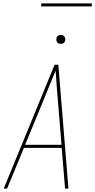

<svg xmlns="http://www.w3.org/2000/svg" viewBox="-20 -1119 565 1139"><path d="M2 0 304 -735H326L386 0H366L346 -242H122L22 0ZM345 -260 326 -490Q321 -542 317.5 -594.5Q314 -647 310 -700Q288 -647 266.5 -594.5Q245 -542 224 -490L129 -260ZM340 -859Q334 -859 328.5 -861Q323 -863 319.5 -868Q316 -873 315 -879Q314 -885 315 -891Q315 -896 317.5 -900Q320 -904 324 -906.5Q328 -909 332 -910.5Q336 -912 341 -912Q347 -912 352.5 -909.5Q358 -907 362 -902Q366 -897 367 -891Q368 -885 367 -879Q366 -874 363.5 -870Q361 -866 357.5 -863.5Q354 -861 349.5 -860Q345 -859 340 -859ZM224 -1081 225 -1099H525L524 -1081Z"/></svg>

Font: Iosevka SS18 Thin
Style: Italic
Weight: 100
Italic angle: -9°
Monospace: yes
Designer: Belleve Invis
Foundry: Belleve Invis
Version: Version 25.1.1; ttfautohint (v1.8.4)